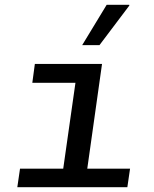

<svg xmlns="http://www.w3.org/2000/svg" viewBox="-20 -776 640 796"><path d="M231.2 0 292.8 -432.8H114L124.5 -511H403L331 0ZM51.8 0 63 -76.8H519.2L508 0ZM320.8 -589 422.2 -756H515.8L516.2 -753L392.5 -589Z"/></svg>

Font: Chivo Mono Medium
Style: Italic
Weight: 500
Italic angle: -8.05°
Monospace: yes
Designer: Hector Gatti
Foundry: Omnibus-Type
Version: Version 1.008